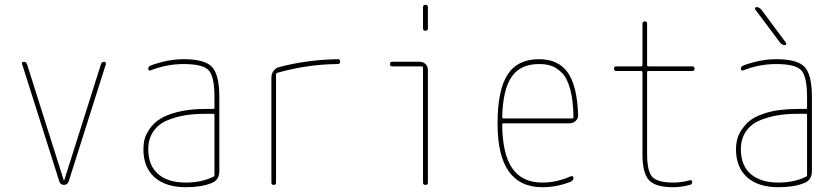

<svg xmlns="http://www.w3.org/2000/svg" viewBox="-20 -780 3540 810"><path d="M230.5 -13.7 73.2 -509.8Q71.3 -513.7 73.7 -516.6Q76.2 -519.5 80.1 -519.5Q89.8 -519.5 93.8 -509.8L249 -19.5Q249 -18.6 250 -18.6Q251 -18.6 251 -19.5L406.2 -509.8Q409.2 -519.5 419.9 -519.5Q422.9 -519.5 425.3 -516.6Q427.7 -513.7 426.8 -509.8L269.5 -13.7Q263.7 0 249.5 0Q235.4 0 230.5 -13.7Z M884.8 -41V-294.9Q884.8 -299.8 879.9 -299.8H844.7Q798.8 -299.8 760.3 -293.5Q721.7 -287.1 685.1 -272Q648.4 -256.8 627 -225.6Q605.5 -194.3 605.5 -150.4Q605.5 -82 647 -45.9Q688.5 -9.8 764.6 -9.8Q829.1 -9.8 879.9 -34.2Q884.8 -36.1 884.8 -41ZM879.9 -320.3Q884.8 -320.3 884.8 -325.2V-370.1Q884.8 -457 860.4 -483.4Q835.9 -509.8 754.9 -509.8Q683.6 -509.8 616.2 -483.4Q612.3 -481.4 608.9 -483.4Q605.5 -485.4 605.5 -489.3Q605.5 -500 616.2 -503.9Q688.5 -530.3 754.9 -530.3Q843.8 -530.3 874.5 -497.6Q905.3 -464.8 905.3 -370.1V-58.6Q905.3 -20.5 873 -7.8Q829.1 9.8 764.6 9.8Q678.7 9.8 631.8 -32.2Q585 -74.2 585 -150.4Q585 -172.9 589.8 -192.4Q594.7 -211.9 611.3 -236.3Q627.9 -260.7 655.3 -278.3Q682.6 -295.9 731.4 -308.1Q780.3 -320.3 844.7 -320.3Z M1125 -9.8V-452.1Q1125 -467.8 1133.8 -480.5Q1142.6 -493.2 1158.2 -497.1Q1276.4 -528.3 1406.2 -530.3Q1415 -530.3 1415 -520Q1415 -509.8 1404.3 -509.8Q1276.4 -508.8 1149.4 -472.7Q1145.5 -471.7 1144.5 -466.8V-9.8Q1144.5 0 1134.8 0Q1125 0 1125 -9.8Z M1634.8 -500Q1625 -500 1625 -509.8Q1625 -519.5 1634.8 -519.5H1750Q1764.6 -519.5 1774.9 -509.8Q1785.2 -500 1785.2 -485.4V-9.8Q1785.2 0 1774.9 0Q1764.6 0 1764.6 -9.8V-495.1Q1764.6 -500 1759.8 -500ZM1764.6 -660.2V-750Q1764.6 -759.8 1774.9 -759.8Q1785.2 -759.8 1785.2 -750V-660.2Q1785.2 -650.4 1774.9 -650.4Q1764.6 -650.4 1764.6 -660.2Z M2253.9 -509.8Q2175.8 -509.8 2138.7 -456.5Q2101.6 -403.3 2098.6 -286.1Q2098.6 -280.3 2104.5 -280.3H2393.6Q2398.4 -280.3 2399.4 -285.2Q2398.4 -356.4 2385.7 -403.3Q2373 -450.2 2351.1 -472.2Q2329.1 -494.1 2306.6 -502Q2284.2 -509.8 2253.9 -509.8ZM2268.6 9.8Q2078.1 9.8 2079.1 -259.8Q2079.1 -399.4 2121.1 -464.8Q2163.1 -530.3 2253.9 -530.3Q2335.9 -530.3 2375.5 -473.6Q2415 -417 2418.9 -294.9Q2419.9 -281.2 2409.2 -270.5Q2398.4 -259.8 2383.8 -259.8H2104.5Q2099.6 -259.8 2098.6 -255.9Q2099.6 -129.9 2141.1 -69.8Q2182.6 -9.8 2268.6 -9.8Q2328.1 -9.8 2387.7 -36.1Q2391.6 -38.1 2395.5 -36.1Q2399.4 -34.2 2399.4 -30.3Q2399.4 -19.5 2388.7 -13.7Q2329.1 9.8 2268.6 9.8Z M2580.1 -480.5Q2570.3 -480.5 2570.3 -490.2Q2570.3 -500 2580.1 -500H2684.6Q2689.5 -500 2690.4 -504.9V-679.7Q2690.4 -689.5 2700.2 -689.9Q2710 -690.4 2710 -679.7V-504.9Q2710 -500 2714.8 -500H2900.4Q2910.2 -500 2910.2 -490.2Q2910.2 -480.5 2900.4 -480.5H2714.8Q2710 -480.5 2710 -474.6V-129.9Q2710 -57.6 2731.9 -33.7Q2753.9 -9.8 2820.3 -9.8Q2855.5 -9.8 2889.6 -19.5Q2893.6 -20.5 2897 -18.6Q2900.4 -16.6 2900.4 -12.7Q2900.4 -2.9 2890.6 0Q2853.5 9.8 2820.3 9.8Q2745.1 9.8 2717.8 -20Q2690.4 -49.8 2690.4 -129.9V-474.6Q2690.4 -479.5 2684.6 -480.5Z M3384.8 -41V-294.9Q3384.8 -299.8 3379.9 -299.8H3344.7Q3298.8 -299.8 3260.3 -293.5Q3221.7 -287.1 3185.1 -272Q3148.4 -256.8 3127 -225.6Q3105.5 -194.3 3105.5 -150.4Q3105.5 -82 3147 -45.9Q3188.5 -9.8 3264.6 -9.8Q3329.1 -9.8 3379.9 -34.2Q3384.8 -36.1 3384.8 -41ZM3379.9 -320.3Q3384.8 -320.3 3384.8 -325.2V-370.1Q3384.8 -457 3360.4 -483.4Q3335.9 -509.8 3254.9 -509.8Q3183.6 -509.8 3116.2 -483.4Q3112.3 -481.4 3108.9 -483.4Q3105.5 -485.4 3105.5 -489.3Q3105.5 -500 3116.2 -503.9Q3188.5 -530.3 3254.9 -530.3Q3343.8 -530.3 3374.5 -497.6Q3405.3 -464.8 3405.3 -370.1V-58.6Q3405.3 -20.5 3373 -7.8Q3329.1 9.8 3264.6 9.8Q3178.7 9.8 3131.8 -32.2Q3085 -74.2 3085 -150.4Q3085 -179.7 3094.2 -205.1Q3103.5 -230.5 3129.4 -258.3Q3155.3 -286.1 3210 -303.2Q3264.6 -320.3 3344.7 -320.3ZM3271.5 -599.6 3166 -740.2Q3164.1 -743.2 3165.5 -746.6Q3167 -750 3170.9 -750Q3182.6 -750 3191.4 -740.2L3295.9 -599.6Q3297.9 -596.7 3296.4 -593.3Q3294.9 -589.8 3291 -589.8Q3279.3 -589.8 3271.5 -599.6Z"/></svg>

Font: Rounded Mgen+ 1mn thin
Style: Regular
Weight: 100
Designer: [Source Han Sans]
Ryoko NISHIZUKA  (kana & ideographs); Paul D. Hunt (Latin, Greek & Cyrillic); Wenlong ZHANG  (bopomofo
Version: Version 1.059.20150602